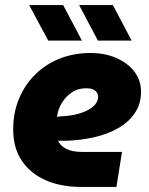

<svg xmlns="http://www.w3.org/2000/svg" viewBox="-20 -737 589 757"><path d="M298 0Q221 0 161 -26Q101 -52 66.5 -102.5Q32 -153 32 -227Q32 -293 55 -348Q78 -403 119 -443.5Q160 -484 215.5 -506Q271 -528 337 -528Q394 -528 438.5 -508.5Q483 -489 509.5 -455Q536 -421 536 -375Q536 -327 511.5 -291Q487 -255 445.5 -231.5Q404 -208 351.5 -196Q299 -184 242 -182Q233 -182 225 -182Q217 -182 209 -182Q217 -163 240.5 -150.5Q264 -138 304 -138H461L439 0ZM204 -277Q207 -277 210 -277Q213 -277 216 -278Q260 -280 289.5 -288.5Q319 -297 336 -308.5Q353 -320 360 -332Q367 -344 367 -355Q367 -369 356 -379Q345 -389 320 -389Q286 -389 262 -372Q238 -355 223.5 -330.5Q209 -306 206 -283Q205 -281 204.5 -279.5Q204 -278 204 -277ZM366 -577 292 -717H425L499 -577ZM170 -577 95 -717H229L303 -577Z"/></svg>

Font: MuseoModerno Thin ExtraBold
Style: Italic
Weight: 800
Italic angle: -9°
Version: Version 1.003